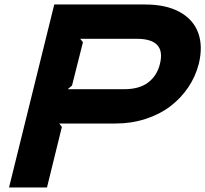

<svg xmlns="http://www.w3.org/2000/svg" viewBox="-20 -830 909 850"><path d="M688 -546.9Q715.8 -658.2 585.9 -658.2H335L347.2 -643.1L298.8 -451.2L279.8 -435.1H529.8Q597.2 -435.1 636.2 -465.1Q675.3 -495.1 688 -546.9ZM859.9 -546.9Q845.7 -491.2 813.2 -443.1Q780.8 -395 733.9 -359.4Q687 -323.7 624.5 -303.5Q562 -283.2 492.2 -283.2H242.2L253.9 -268.1L188 0H20L220.2 -810.1H623Q715.8 -810.1 776.4 -776.4Q836.9 -742.7 857.9 -683.3Q878.9 -624 859.9 -546.9Z"/></svg>

Font: Sinkin Sans 700 Bold Italic
Style: Bold Italic
Weight: 700
Italic angle: -112°
Designer: Keith Bates
Foundry: K-Type
Version: Sinkin Sans (version 1.0)  by Keith Bates   •   © 2014   www